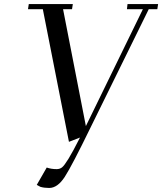

<svg xmlns="http://www.w3.org/2000/svg" viewBox="-20 -722 795 941"><path d="M117.2 -676.8 121.1 -702.1H336.9L333 -676.8H289.1L400.9 -104L680.2 -676.8H602.1L605 -702.1H754.9L751 -676.8H709L424.8 -99.1Q333 89.8 297.6 144.5Q262.2 199.2 221.2 199.2Q197.3 199.2 178.2 193.8L160.2 184.1L209 99.1Q231 106.9 257.8 106.9Q272.9 106.9 283.9 98.4Q294.9 89.8 315.4 56.6Q335.9 23.4 372.1 -47.9L317.9 -26.9L189.9 -676.8Z"/></svg>

Font: Dehuti Alt
Style: Bold-Italic
Weight: 700
Version: Version 1.2